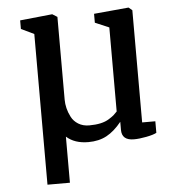

<svg xmlns="http://www.w3.org/2000/svg" viewBox="-53 -617 789 849"><g transform="rotate(-5 341.5 -192.5)"><path d="M123.5 182.1V-221.7V-225.1V-486.8L66.4 -514.2V-552.2L210 -566.9L231.9 -553.2V-185.5Q231.9 -167 236.6 -147.7Q241.2 -128.4 251.5 -108.4Q261.7 -88.4 282.2 -75.7Q302.7 -63 330.6 -63Q358.9 -63 381.1 -67.9Q403.3 -72.8 418.9 -82.8Q434.6 -92.8 440.7 -98.1Q446.8 -103.5 456.5 -113.8V-486.8L394.5 -513.2V-552.7L548.8 -566.9L564.5 -553.7V-55.7H623V-4.4Q608.9 3.4 577.1 9.5Q545.4 15.6 522 15.6Q468.3 15.6 468.3 -30.8V-66.9Q436.5 -27.3 401.9 -8.5Q367.2 10.3 320.3 10.3Q259.3 10.3 223.1 -22.5V182.1Z"/></g></svg>

Font: HaufeMerriweather
Style: Regular
Weight: 400
Designer: Eben Sorkin ( eben@eyebytes.com )
Foundry: Eben Sorkin
Version: Version 1.56